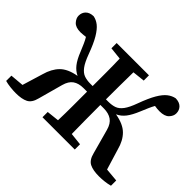

<svg xmlns="http://www.w3.org/2000/svg" viewBox="-135 -942 1215 1215"><g transform="rotate(45 472.5 -334.5)"><path d="M718 -68 673 -232Q661 -276 633.5 -295Q606 -314 563 -314H532Q532 -243 532.5 -180Q533 -117 534 -56L617 -47V0H328V-47L411 -56Q413 -119 413 -183.5Q413 -248 413 -314H381Q338 -314 311 -295Q284 -276 272 -232L227 -68Q215 -19 184.5 -3.5Q154 12 100 12Q78 12 51 9Q24 6 3 0V-47L94 -55L136 -193Q153 -255 189.5 -292Q226 -329 300 -342Q270 -356 247.5 -384.5Q225 -413 205 -464Q193 -493 183.5 -514.5Q174 -536 163 -554Q152 -553 140.5 -551.5Q129 -550 118 -550Q74 -550 54.5 -571.5Q35 -593 35 -616Q35 -644 53 -662Q71 -680 105 -681Q132 -676 155.5 -657.5Q179 -639 203 -599Q227 -559 253 -488Q273 -434 293 -407.5Q313 -381 337 -372.5Q361 -364 392 -364H413Q413 -428 413 -488.5Q413 -549 411 -608L328 -617V-664H617V-617L534 -608Q533 -545 532.5 -482Q532 -419 532 -364H553Q585 -364 609 -372.5Q633 -381 653 -408Q673 -435 692 -488Q718 -559 741.5 -599Q765 -639 789 -657.5Q813 -676 840 -681Q874 -680 892 -662Q910 -644 910 -616Q910 -592 890 -571Q870 -550 825 -550Q815 -550 803.5 -551Q792 -552 781 -554Q771 -536 761.5 -514.5Q752 -493 740 -464Q719 -413 697 -384.5Q675 -356 644 -342Q719 -329 756 -292Q793 -255 809 -193L851 -55L941 -47V0Q920 6 894 9Q868 12 845 12Q791 12 760.5 -3.5Q730 -19 718 -68Z"/></g></svg>

Font: Source Serif 4 Semibold
Style: Regular
Weight: 600
Designer: Frank Grießhammer
Foundry: Adobe
Version: Version 4.005;hotconv 1.1.0;makeotfexe 2.6.0